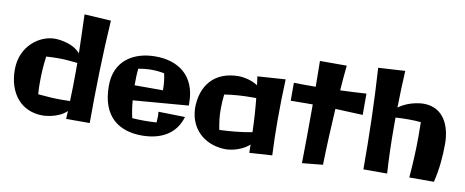

<svg xmlns="http://www.w3.org/2000/svg" viewBox="-65 -998 3164 1306"><g transform="rotate(10 1517.5 -345.0)"><path d="M429 -717C432 -629 435 -539 437 -449C378 -519 261 -519 261 -519C153 -519 27 -428 27 -265C27 -102 118 10 267 10C267 10 371 10 432 -50L429 5H592C592 -230 598 -474 613 -706ZM373 -118C322 -118 278 -121 213 -127C210 -156 210 -185 210 -214C210 -273 214 -331 222 -389C254 -391 280 -392 304 -392C351 -392 389 -388 438 -383V-323C438 -255 437 -186 434 -119C412 -118 391 -118 373 -118Z M1235 -246C1235 -438 1110 -519 955 -519C807 -519 676 -444 676 -268C676 -51 800 27 955 27C1082 27 1187 -24 1223 -148L1039 -152C1041 -140 1041 -129 1041 -117C1041 -104 1040 -91 1039 -78C1010 -76 983 -75 954 -75C927 -75 900 -76 871 -78C862 -118 856 -158 853 -198L1235 -229ZM848 -301C848 -343 849 -380 853 -416C884 -422 914 -425 944 -425C974 -425 1004 -422 1032 -416C1040 -379 1044 -341 1044 -301H848Z M1853 6C1849 -83 1847 -151 1847 -240C1847 -333 1849 -426 1853 -519L1660 -506L1668 -446C1610 -484 1541 -485 1535 -485C1367 -484 1280 -377 1280 -218C1286 -60 1405 20 1535 20C1535 20 1627 20 1695 -41C1695 -22 1696 -3 1696 16ZM1468 -102C1458 -155 1453 -190 1453 -242C1453 -276 1455 -311 1459 -345C1523 -355 1587 -359 1650 -359H1678C1686 -281 1691 -206 1693 -126C1620 -112 1545 -105 1468 -102Z M2411 -519C2350 -515 2291 -512 2231 -510C2235 -567 2240 -625 2246 -683H2061C2062 -624 2063 -565 2063 -505H1964C1946 -505 1929 -506 1912 -506V-382C1951 -382 1990 -383 2029 -383H2064V-331C2064 -214 2063 -96 2061 23L2204 9C2207 -121 2213 -251 2221 -380C2284 -378 2348 -375 2411 -372Z M2997 -275C2997 -393 2949 -519 2806 -519C2806 -519 2710 -519 2635 -462C2636 -547 2640 -632 2644 -717L2459 -706C2474 -474 2480 -242 2480 -8H2644C2637 -116 2634 -223 2634 -330V-393C2663 -395 2693 -396 2722 -396C2751 -396 2780 -395 2809 -392C2810 -360 2810 -327 2810 -295C2810 -199 2805 -104 2797 -8H2967C2989 -97 2997 -189 2997 -275Z"/></g></svg>

Font: Galindo
Style: Regular
Weight: 400
Designer: Astigmatic (AOETI)
Foundry: Astigmatic (AOETI)
Version: Version 1.000